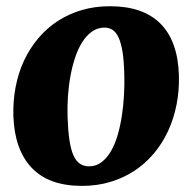

<svg xmlns="http://www.w3.org/2000/svg" viewBox="-20 -589 624 623"><path d="M269 -49.3Q291.5 -49.3 308.8 -62.3Q326.2 -75.2 339.4 -97.4Q352.5 -119.6 361.3 -149.2Q370.1 -178.7 375.2 -211.9Q380.4 -245.1 382.3 -279.8Q384.3 -314.5 383.3 -347.2Q382.3 -390.6 377.7 -419.9Q373 -449.2 365 -466.8Q356.9 -484.4 345.5 -491.9Q334 -499.5 319.3 -499.5Q296.9 -499.5 278.8 -486.8Q260.7 -474.1 247.1 -452.6Q233.4 -431.2 223.9 -402.6Q214.4 -374 208.5 -341.8Q202.6 -309.6 200.4 -275.9Q198.2 -242.2 199.2 -210.4Q200.7 -166.5 205.1 -136Q209.5 -105.5 217.8 -86.2Q226.1 -66.9 238.8 -58.1Q251.5 -49.3 269 -49.3ZM23.4 -212.4Q22 -261.7 30.8 -307.4Q39.6 -353 58.1 -392.6Q76.7 -432.1 104 -464.6Q131.3 -497.1 166.7 -520.3Q202.1 -543.5 244.9 -556.2Q287.6 -568.8 336.9 -568.8Q444.3 -568.8 500.7 -512.2Q557.1 -455.6 560.5 -345.2Q562 -295.9 553 -250Q543.9 -204.1 525.6 -164.3Q507.3 -124.5 479.7 -91.6Q452.1 -58.6 416.7 -35.2Q381.3 -11.7 338.4 1.2Q295.4 14.2 246.1 14.2Q138.7 14.2 83 -44.4Q27.3 -103 23.4 -212.4Z"/></svg>

Font: Merriweather UltraBold
Style: Italic
Weight: 900
Italic angle: -7°
Designer: Eben Sorkin ( eben@eyebytes.com )
Foundry: Eben Sorkin ( eben@eyebytes.com )
Version: Version 1.52; ttfautohint (v1.4.1)